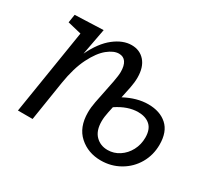

<svg xmlns="http://www.w3.org/2000/svg" viewBox="-113 -718 988 908"><g transform="rotate(30 381.0 -264.0)"><path d="M722 -195Q722 -138 695 -91.5Q668 -45 621 -18Q574 9 518 9Q448 9 400 -34Q352 -77 352 -158Q352 -185 358 -216L384 -345Q391 -382 391 -401Q391 -435 378.5 -453.5Q366 -472 341 -472Q313 -472 280 -445.5Q247 -419 218 -361.5Q189 -304 175 -216L141 0H61L135 -463L60 -481L67 -526L222 -532L195 -388Q231 -463 278.5 -500Q326 -537 373 -537Q418 -537 445.5 -505.5Q473 -474 473 -417Q473 -391 467 -361L454 -299Q520 -334 581 -334Q645 -334 683.5 -299.5Q722 -265 722 -195ZM647 -190Q647 -235 623 -256.5Q599 -278 558 -278Q502 -278 442 -238L435 -205Q429 -177 429 -154Q429 -103 455 -76.5Q481 -50 521 -50Q555 -50 584 -69Q613 -88 630 -120Q647 -152 647 -190Z"/></g></svg>

Font: Bitter Pro
Style: Italic
Weight: 400
Italic angle: -9°
Designer: Sol Matas, and Bitter project Authors
Foundry: Sol Matas
Version: Version 1.010